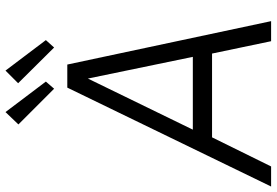

<svg xmlns="http://www.w3.org/2000/svg" viewBox="-184 -833 1007 699"><g transform="rotate(-90 319.5 -483.5)"><path d="M63 0 169 -215H474L519 0H592L434 -742H350L-10 0ZM216 -920 346 -790 372 -820 261 -967ZM366 -921 496 -790 523 -820 412 -967ZM383 -667 462 -285H197Z"/></g></svg>

Font: Cheyenne Sans Light
Style: Italic
Weight: 300
Italic angle: -8.13011°
Designer: The Public Sans project authors (U.S. Web Design System), Libre Franklin designed by Pablo Impallari and Rodrigo Fuenzal
Foundry: The Cheyenne Sans Project Authors
Version: Version 2.007